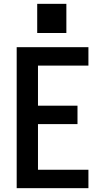

<svg xmlns="http://www.w3.org/2000/svg" viewBox="-20 -981 540 1001"><path d="M67 0V-735H441V-639H178V-430H384V-334H178V-96H441V0ZM326 -809H174V-961H326Z"/></svg>

Font: Iosevka SS04
Style: Bold
Weight: 700
Monospace: yes
Designer: Belleve Invis
Foundry: Belleve Invis
Version: Version 19.0.0; ttfautohint (v1.8.4)